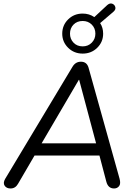

<svg xmlns="http://www.w3.org/2000/svg" viewBox="-20 -1062 769 1089"><path d="M40 7Q17 7 6.5 -8.5Q-4 -24 9 -47L391 -683Q408 -712 439 -712Q472 -712 482 -679L658 -49Q666 -20 655.5 -6.5Q645 7 627 7Q593 7 583 -32L544 -180H176L82 -19Q67 7 40 7ZM427 -609 216 -249H525L429 -609ZM449 -758Q400 -758 366.5 -791Q333 -824 333 -871Q333 -919 366.5 -952Q400 -985 449 -985Q486 -985 515 -965L588 -1033Q603 -1046 616.5 -1041Q630 -1036 634 -1022Q638 -1008 623 -995L548 -931Q565 -905 565 -871Q565 -824 531.5 -791Q498 -758 449 -758ZM449 -799Q480 -799 500.5 -820Q521 -841 521 -871Q521 -902 500.5 -922.5Q480 -943 449 -943Q417 -943 397 -922.5Q377 -902 377 -871Q377 -841 397 -820Q417 -799 449 -799Z"/></svg>

Font: Nunito
Style: Italic
Weight: 400
Italic angle: -9°
Designer: Vernon Adams
Foundry: Vernon Adams
Version: Version 3.601; ttfautohint (v1.8.2.53-6de2)